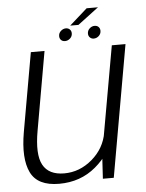

<svg xmlns="http://www.w3.org/2000/svg" viewBox="-54 -811 652 860"><g transform="rotate(-5 271.5 -381.0)"><path d="M374 0H423L527.5 -592H466L380.5 -110ZM163.5 -593H102L39.5 -239Q19 -121.5 49.8 -58Q80.5 5.5 177.5 5.5Q273.5 5.5 342.2 -52.2Q411 -110 423 -179L398 -206Q386 -135 329.8 -87Q273.5 -39 204 -39Q134.5 -39 108.5 -86.8Q82.5 -134.5 101.5 -240.5ZM259 -629Q271.5 -629 281.8 -638.2Q292 -647.5 292 -661Q292 -672 285 -678.8Q278 -685.5 267.5 -685.5Q255 -685.5 244.8 -676.2Q234.5 -667 234.5 -653.5Q234.5 -642.5 241.2 -635.8Q248 -629 259 -629ZM388 -629Q401 -629 411 -638.2Q421 -647.5 421 -661Q421 -672 414.2 -678.8Q407.5 -685.5 396.5 -685.5Q384 -685.5 374 -676.2Q364 -667 364 -653.5Q364 -642.5 371 -635.8Q378 -629 388 -629ZM288 -696H325L419 -767H368Z"/></g></svg>

Font: Anybody Thin Light
Style: Italic
Weight: 300
Italic angle: -10°
Version: Version 1.113;gftools[0.9.25]